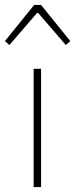

<svg xmlns="http://www.w3.org/2000/svg" viewBox="-40 -756 304 776"><path d="M96 0V-478H126V0ZM-2 -574 -20 -590 98 -736H126L244 -590L226 -574L114 -704H110Z"/></svg>

Font: Source Sans Variable
Style: Regular
Weight: 200
Designer: Paul D. Hunt
Foundry: Adobe Systems Incorporated
Version: Version 3.006;hotconv 1.0.111;makeotfexe 2.5.65597